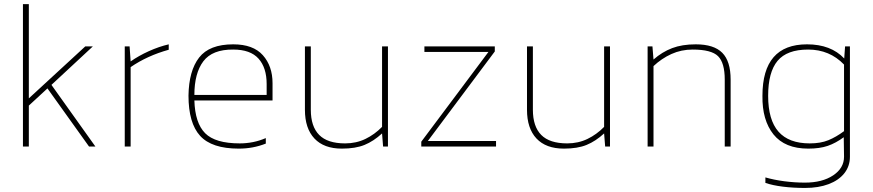

<svg xmlns="http://www.w3.org/2000/svg" viewBox="-20 -709 4222 929"><path d="M119.5 0V-198.1L209.6 -281.2L410.8 0H441.6L228.9 -298.3L429.2 -484.4H392.5L119.5 -233V-688.9H91V0Z M612.1 0V-384.2Q692.1 -439.3 796.4 -468.3V-494.5Q749.1 -483.5 700.1 -461.4Q651.2 -439.3 612.1 -411.8L607.1 -484.4H583.6V0Z M1266.1 -14.2V-40.9Q1235.3 -27.6 1203.6 -21.4Q1171.9 -15.2 1140.2 -15.2Q1021.6 -15.2 972.7 -64.3Q923.7 -113.5 920.5 -222.9H1298.7V-306.5Q1298.7 -389.2 1251.8 -441.9Q1205 -494.5 1108.5 -494.5Q993.1 -494.5 943.5 -430.6Q893.8 -366.7 892 -246.3Q892 -113.5 948.3 -51.7Q1004.6 10.1 1135.1 10.1Q1170 10.1 1202.2 4.1Q1234.4 -1.8 1266.1 -14.2ZM1108.5 -469.2Q1191.6 -469.2 1230.9 -425.3Q1270.2 -381.4 1270.2 -302.4V-249.5H920.5Q920.5 -354.8 963.9 -412.5Q1007.4 -470.1 1108.5 -469.2Z M1828.6 -63.4 1833.6 0H1857.1V-484.4H1828.6V-95.1Q1792.7 -58.4 1748.2 -36.8Q1703.6 -15.2 1649.8 -15.2Q1564.8 -15.2 1524.4 -56.1Q1483.9 -97 1483.9 -177.8V-484.4H1455.4V-177.8Q1455.4 -87.8 1501.4 -38.8Q1547.3 10.1 1634.2 10.1Q1699.9 10.1 1743.8 -7.8Q1787.7 -25.7 1828.6 -63.4Z M2380.1 0V-26.7H2050.1L2374.1 -460V-484.4H2033.5V-457.7H2343.3L2018.4 -23.4V0Z M2903 -63.4 2908.1 0H2931.5V-484.4H2903V-95.1Q2867.2 -58.4 2822.6 -36.8Q2778 -15.2 2724.3 -15.2Q2639.2 -15.2 2598.8 -56.1Q2558.4 -97 2558.4 -177.8V-484.4H2529.9V-177.8Q2529.9 -87.8 2575.8 -38.8Q2621.8 10.1 2708.6 10.1Q2774.4 10.1 2818.2 -7.8Q2862.1 -25.7 2903 -63.4Z M3142 0V-389.2Q3181.1 -426 3228.6 -447.6Q3276.2 -469.2 3331.3 -469.2Q3422.3 -469.2 3454.5 -437Q3486.7 -404.9 3486.7 -324V0H3515.2V-324Q3515.2 -412.7 3474.7 -453.6Q3434.3 -494.5 3346.5 -494.5Q3280.3 -494.5 3232.1 -476.1Q3183.8 -457.7 3142 -421L3136.9 -484.4H3113.5V0Z M4092.4 -484.4V49.2Q4092.4 95.1 4065.3 129.4Q4038.1 163.6 3989.2 182Q3940.3 200.4 3875.5 200.4Q3818.5 200.4 3768.4 194.2Q3718.3 188 3683.4 176V149.4Q3724.3 161.3 3774.8 168Q3825.4 174.6 3874.5 174.6Q3958.6 174.6 4011.3 139.5Q4063.9 104.3 4063.9 49.2L4062.5 -45Q4023.9 -16.5 3985.1 -3.2Q3946.2 10.1 3891.1 10.1Q3777.6 10.1 3722.4 -58.8Q3667.3 -127.8 3669.1 -245.4Q3669.1 -494.5 3884.7 -494.5Q4000.5 -494.5 4064.8 -426L4068.9 -484.4ZM3898 -15.2Q3950.4 -15.2 3988.1 -30.6Q4025.7 -46 4063.9 -74.4V-396.6Q3994 -469.2 3890.2 -469.2Q3787.7 -469.2 3742.2 -414.5Q3696.7 -359.8 3696.7 -245.4Q3696.7 -128.7 3746.8 -71.9Q3796.9 -15.2 3898 -15.2Z"/></svg>

Font: Arad-FD-VF Thin
Style: Regular
Weight: 100
Designer: Mohammad Darvishi
Version: Version 1.010;September 21, 2024;FontCreator 15.0.0.2992 64-